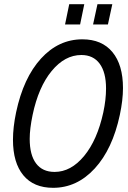

<svg xmlns="http://www.w3.org/2000/svg" viewBox="-20 -888 611 918"><path d="M42 -220Q42 -279 57 -351Q92 -516 176 -608Q260 -700 374 -700Q467 -700 517.5 -639Q568 -578 568 -467Q568 -410 553 -339Q518 -175 433 -82.5Q348 10 234 10Q141 10 91.5 -50Q42 -110 42 -220ZM474 -351Q487 -412 487 -465Q487 -542 456.5 -583.5Q426 -625 369 -625Q290 -625 227 -548.5Q164 -472 136 -339Q122 -272 122 -224Q122 -147 152.5 -106.5Q183 -66 241 -66Q319 -66 382 -142Q445 -218 474 -351ZM311 -868H383L363 -771H291ZM446 -868H517L496 -771H425Z"/></svg>

Font: Decalotype
Style: Italic
Weight: 400
Italic angle: -12°
Designer: Alfredo Marco Pradil
Foundry: Alfredo Marco Pradil
Version: Version 1.0